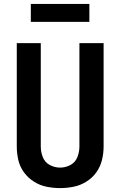

<svg xmlns="http://www.w3.org/2000/svg" viewBox="-20 -956 616 984"><path d="M288 8Q323 8 357.5 1Q392 -6 422.5 -25Q453 -44 473.5 -72.5Q494 -101 502.5 -135.5Q511 -170 511 -205V-735H387V-205Q387 -177 376.5 -150.5Q366 -124 341 -110.5Q316 -97 288 -97Q260 -97 235 -110.5Q210 -124 199.5 -150.5Q189 -177 189 -205V-735H66V-205Q66 -170 74 -135.5Q82 -101 103 -72.5Q124 -44 154 -25Q184 -6 218.5 1Q253 8 288 8ZM438 -844V-936H138V-844Z"/></svg>

Font: Iosevka Sparkle
Style: Bold
Weight: 700
Designer: Belleve Invis
Foundry: Belleve Invis
Version: Version 4.5.0; ttfautohint (v1.8.3)